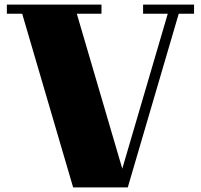

<svg xmlns="http://www.w3.org/2000/svg" viewBox="-20 -820 879 840"><path d="M829 -760H762L539 0H300L77 -760H10V-800H424V-760H316L515 -82L714 -760H606V-800H829Z"/></svg>

Font: Kumar One
Style: Regular
Weight: 400
Designer: Parimal Parmar
Foundry: Indian Type Foundry
Version: Version 1.000;PS 1.000;hotconv 1.0.88;makeotf.lib2.5.647800